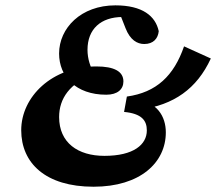

<svg xmlns="http://www.w3.org/2000/svg" viewBox="-20 -696 824 732"><path d="M336.6 15.9C514.7 15.9 612.2 -76.3 612.2 -191.3C612.2 -252.5 578.3 -308.6 497.6 -315.9L513.9 -278.1C642.5 -296 730.2 -357 783.8 -473L681.7 -519.3C642.8 -407 576.4 -343.6 463.7 -327.9L453 -269.3C520.5 -262.9 539.8 -236.5 539.8 -198.8C539.8 -145.1 490 -101.8 378.1 -101.8C276.9 -101.8 205.4 -151.8 205.4 -249.7C205.4 -320.5 245.8 -379.5 340.4 -414.3C324 -439.2 313.6 -472.9 313.6 -506C313.6 -585.2 364.3 -631.2 447.6 -631.2C466.4 -631.2 484.4 -630.1 502.6 -627.3L433.6 -652.1L458.6 -588.5C476.2 -543.3 503.3 -528.2 529.9 -528.2C564.7 -528.2 582.4 -549.1 585.2 -577.2C572.7 -635.2 522.9 -675.6 419.8 -675.6C289.1 -675.6 205.3 -589.3 205.3 -491.9C205.3 -404.2 269.3 -334.9 385.1 -334.9C428.3 -334.9 450.5 -355.8 450.5 -385.6C450.5 -423.8 414.9 -442.7 347.6 -442.7C177.2 -442.7 60.9 -326.2 60.9 -199.6C60.9 -74.1 153.8 15.9 336.6 15.9Z"/></svg>

Font: Source Serif Variable
Style: Italic
Weight: 389
Italic angle: -12°
Designer: Frank Grießhammer
Foundry: Adobe Systems Incorporated
Version: Version 3.001;hotconv 1.0.111;makeotfexe 2.5.65597